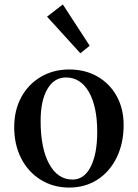

<svg xmlns="http://www.w3.org/2000/svg" viewBox="-20 -830 621 865"><path d="M292 15Q220 15 163.5 -20Q107 -55 75.5 -116.5Q44 -178 44 -257Q44 -333 75.5 -391.5Q107 -450 163.5 -483.5Q220 -517 292 -517Q364 -517 419.5 -485Q475 -453 506 -396.5Q537 -340 537 -267Q537 -185 506 -121Q475 -57 419.5 -21Q364 15 292 15ZM307 -21Q359 -21 388.5 -78.5Q418 -136 418 -236Q418 -350 380.5 -415.5Q343 -481 277 -481Q224 -481 193.5 -429Q163 -377 163 -285Q163 -162 201.5 -91.5Q240 -21 307 -21ZM342 -590 192 -755 263 -810 384 -624Z"/></svg>

Font: Wittgenstein Medium
Style: Regular
Weight: 500
Designer: Jörg Drees
Foundry: Jörg Drees
Version: Version 1.500